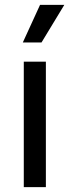

<svg xmlns="http://www.w3.org/2000/svg" viewBox="-20 -771 287 791"><path d="M78 0V-517H169V0ZM151 -596H74L145 -751H245Z"/></svg>

Font: Bricolage Grotesque 16pt
Style: Regular
Weight: 400
Version: Version 1.001;gftools[0.9.33.dev8+g029e19f]